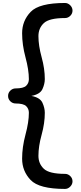

<svg xmlns="http://www.w3.org/2000/svg" viewBox="-20 -989 541 1276"><path d="M277.8 -463.4Q277.8 -431.2 262 -396.7Q246.1 -362.3 188.5 -351.6Q246.1 -340.8 262 -306.2Q277.8 -271.5 277.8 -239.3Q277.8 -170.4 256.6 -93.5Q235.4 -16.6 235.4 46.4Q235.4 98.6 271.2 132.6Q307.1 166.5 412.1 166.5Q432.1 166.5 447 181.2Q461.9 195.8 461.9 216.3Q461.9 235.8 446.8 251.2Q431.6 266.6 412.1 266.6Q240.2 266.6 183.6 207.3Q127 147.9 127 65.4Q127 -11.2 149.4 -94.5Q171.9 -177.7 171.9 -239.7Q171.9 -266.1 153.8 -283.7Q135.7 -301.3 83.5 -301.3Q63.5 -301.3 48.6 -315.9Q33.7 -330.6 33.7 -351.1V-351.6Q33.7 -372.1 48.6 -386.7Q63.5 -401.4 83.5 -401.4Q135.7 -401.4 153.8 -418.9Q171.9 -436.5 171.9 -462.9Q171.9 -524.9 149.4 -608.2Q127 -691.4 127 -768.1Q127 -850.6 183.6 -909.9Q240.2 -969.2 412.1 -969.2Q431.6 -969.2 446.8 -953.9Q461.9 -938.5 461.9 -918.9Q461.9 -898.4 447 -883.8Q432.1 -869.1 412.1 -869.1Q307.1 -869.1 271.2 -835.2Q235.4 -801.3 235.4 -749Q235.4 -686 256.6 -609.1Q277.8 -532.2 277.8 -463.4Z"/></svg>

Font: Cutive
Style: Regular
Weight: 400
Designer: Vernon Adams
Version: Version 1.002